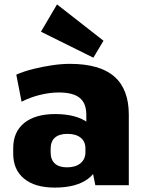

<svg xmlns="http://www.w3.org/2000/svg" viewBox="-20 -841 658 872"><path d="M372 -201V-320Q372 -372 342 -396.5Q312 -421 247 -421Q206 -421 161.5 -410Q117 -399 78 -379L54 -502Q88 -517 130 -527.5Q172 -538 215.5 -544.5Q259 -551 297 -551Q433 -551 499 -493.5Q565 -436 565 -320V0H413ZM229 11Q139 11 89.5 -29.5Q40 -70 40 -143V-168Q40 -242 90 -282.5Q140 -323 231 -323Q327 -323 380.5 -283Q434 -243 434 -170V-144Q434 -70 380.5 -29.5Q327 11 229 11ZM284 -81Q323 -81 345.5 -99.5Q368 -118 368 -150V-167Q368 -198 346.5 -215.5Q325 -233 286 -233Q249 -233 229.5 -216Q210 -199 210 -165V-149Q210 -116 229 -98.5Q248 -81 284 -81ZM450 -656 404 -579 166 -697 239 -821Z"/></svg>

Font: Pathway Extreme SemiCondensed ExtraBold
Style: Regular
Weight: 800
Width: 4
Version: Version 1.001;gftools[0.9.26]